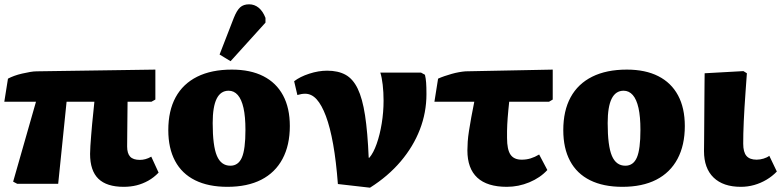

<svg xmlns="http://www.w3.org/2000/svg" viewBox="-23 -853 3625 891"><path d="M551 14Q472 14 433.5 -23.5Q395 -61 395 -139Q395 -155 396.5 -176.5Q398 -198 400 -224Q402 -250 404.5 -277Q407 -304 410 -331Q413 -358 415 -381H286L247 0H57L38 -10L144 -381H-3L14 -488Q27 -495 43.5 -501Q60 -507 79.5 -511.5Q99 -516 116.5 -519Q134 -522 147 -522L698 -530V-391L680 -381H569Q569 -358 568.5 -334Q568 -310 568 -285Q568 -260 567.5 -232.5Q567 -205 567 -173Q567 -141 581 -126Q595 -111 626 -111Q639 -111 652 -114.5Q665 -118 679 -126L713 -52Q691 -29 665 -14.5Q639 0 611 7Q583 14 551 14Z M1032 14Q944 14 882.5 -16.5Q821 -47 789.5 -106Q758 -165 758 -249Q758 -339 792 -401.5Q826 -464 892 -497Q958 -530 1053 -530Q1139 -530 1199 -499.5Q1259 -469 1290.5 -410.5Q1322 -352 1322 -268Q1322 -179 1288 -115.5Q1254 -52 1189.5 -19Q1125 14 1032 14ZM1046 -84Q1083 -84 1099.5 -122Q1116 -160 1116 -250Q1116 -312 1107 -352Q1098 -392 1080.5 -412Q1063 -432 1038 -432Q1001 -432 982.5 -395Q964 -358 964 -282Q964 -176 983.5 -130Q1003 -84 1046 -84ZM1047 -569 996 -600 1062 -770Q1076 -805 1091.5 -819Q1107 -833 1133 -833Q1158 -833 1177.5 -817Q1197 -801 1209 -770V-748Z M1694 18 1545 1Q1537 -105 1523 -183.5Q1509 -262 1489.5 -314Q1470 -366 1446.5 -392Q1423 -418 1393 -418Q1376 -418 1357 -412L1342 -476Q1369 -497 1412 -511Q1455 -525 1495 -525Q1546 -525 1580.5 -506Q1615 -487 1637 -441.5Q1659 -396 1671 -318Q1683 -240 1688 -121H1691Q1710 -143 1725 -185.5Q1740 -228 1748.5 -280.5Q1757 -333 1757 -386Q1757 -425 1753 -459.5Q1749 -494 1742 -516H1931L1949 -506Q1953 -490 1954.5 -469.5Q1956 -449 1956 -416Q1956 -331 1925.5 -252Q1895 -173 1836.5 -104Q1778 -35 1694 18Z M2329 14Q2238 14 2192 -28.5Q2146 -71 2146 -155Q2146 -173 2147.5 -195.5Q2149 -218 2153.5 -246.5Q2158 -275 2164 -308.5Q2170 -342 2178 -381H1993L2010 -488Q2023 -494 2039 -499.5Q2055 -505 2072.5 -510Q2090 -515 2107 -518Q2124 -521 2137 -522L2542 -530V-391L2525 -381H2340Q2338 -360 2336 -341.5Q2334 -323 2333 -307Q2332 -291 2331 -275.5Q2330 -260 2330 -245Q2330 -230 2330 -213Q2330 -159 2346 -135.5Q2362 -112 2398 -112Q2420 -112 2439.5 -118Q2459 -124 2479 -136L2517 -64Q2484 -28 2433.5 -7Q2383 14 2329 14Z M2865 14Q2777 14 2715.5 -16.5Q2654 -47 2622.5 -106Q2591 -165 2591 -249Q2591 -339 2625 -401.5Q2659 -464 2725 -497Q2791 -530 2886 -530Q2972 -530 3032 -499.5Q3092 -469 3123.5 -410.5Q3155 -352 3155 -268Q3155 -179 3121 -115.5Q3087 -52 3022.5 -19Q2958 14 2865 14ZM2879 -84Q2916 -84 2932.5 -122Q2949 -160 2949 -250Q2949 -312 2940 -352Q2931 -392 2913.5 -412Q2896 -432 2871 -432Q2834 -432 2815.5 -395Q2797 -358 2797 -282Q2797 -176 2816.5 -130Q2836 -84 2879 -84Z M3415 14Q3333 14 3288.5 -29Q3244 -72 3244 -152Q3244 -170 3244.5 -199Q3245 -228 3245 -264Q3245 -300 3245.5 -337.5Q3246 -375 3246 -410Q3246 -445 3246.5 -472Q3247 -499 3247 -513L3427 -523L3443 -513Q3440 -469 3437 -429.5Q3434 -390 3432 -355Q3430 -320 3428.5 -289.5Q3427 -259 3426.5 -233Q3426 -207 3426 -186Q3426 -147 3441 -129.5Q3456 -112 3488 -112Q3504 -112 3520.5 -117Q3537 -122 3547 -130L3582 -57Q3561 -35 3534 -19Q3507 -3 3477 5.5Q3447 14 3415 14Z"/></svg>

Font: Literata 18pt ExtraBold
Style: Regular
Weight: 800
Designer: Latin by Veronika Burian and Jose Scaglione. Greek by Irene Vlachou. Cyrillic by Vera Evstafieva.
Foundry: TypeTogether
Version: Version 3.103;gftools[0.9.29]